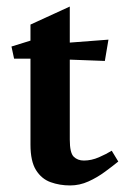

<svg xmlns="http://www.w3.org/2000/svg" viewBox="-20 -550 382 586"><path d="M23 -371 15 -408 73 -426V-475L193 -530V-420L311 -429L300 -364L193 -368V-124Q193 -83.5 205 -71.7Q217 -60 236 -60Q259 -60 282 -70Q305 -80 321 -90L341 -57Q324.1 -43.2 300.4 -25.8Q276.7 -8.3 249.9 3.8Q223 16 194 16Q162 16 134.4 6Q106.8 -3.9 89.9 -30.9Q73 -57.8 73 -108.7V-371Z"/></svg>

Font: Buenard
Style: Regular
Weight: 400
Version: Version 2.000